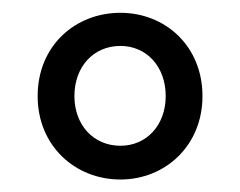

<svg xmlns="http://www.w3.org/2000/svg" viewBox="-20 -705 382 306"><path d="M40 -551.8C40 -472.7 99.6 -418.9 171.9 -418.9C243.2 -418.9 302.7 -472.7 302.7 -551.8C302.7 -631.8 243.2 -684.6 171.9 -684.6C99.6 -684.6 40 -631.8 40 -551.8ZM244.1 -551.8C244.1 -505.9 213.9 -472.7 171.9 -472.7C128.9 -472.7 98.6 -505.9 98.6 -551.8C98.6 -598.6 128.9 -631.8 171.9 -631.8C213.9 -631.8 244.1 -598.6 244.1 -551.8Z"/></svg>

Font: Ed Sans Neue Medium
Style: Regular
Weight: 500
Designer: Stephen Hutchings
Version: Version 1.004;PS 001.004;hotconv 1.0.88;makeotf.lib2.5.64775